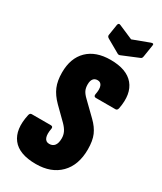

<svg xmlns="http://www.w3.org/2000/svg" viewBox="-212 -921 845 1003"><g transform="rotate(30 210.5 -420.0)"><path d="M184 6Q83 6 42 -46.5Q1 -99 22 -195Q25 -209 36 -209H151Q165 -209 163 -195Q156 -159 163.5 -139.5Q171 -120 192 -120Q213 -120 224 -134.5Q235 -149 235 -178Q235 -198 226.5 -215.5Q218 -233 199 -252L128 -322Q94 -356 79 -391.5Q64 -427 64 -477Q64 -564 113.5 -612.5Q163 -661 252 -661Q349 -661 391.5 -610Q434 -559 416 -465Q413 -450 402 -450H284Q270 -450 272 -465Q279 -499 272 -517Q265 -535 246 -535Q229 -535 220 -523.5Q211 -512 211 -490Q211 -468 218.5 -453Q226 -438 244 -421L321 -346Q353 -315 367.5 -281.5Q382 -248 382 -196Q382 -101 329 -47.5Q276 6 184 6ZM389 -844Q406 -850 403 -835L392 -765Q391 -758 389 -754Q387 -750 382 -748L283 -707Q274 -703 267 -707L188 -752Q175 -759 178 -771L188 -835Q191 -850 204 -844L290 -807Z"/></g></svg>

Font: Sofia Sans Extra Condensed Black
Style: Italic
Weight: 900
Italic angle: -9°
Version: Version 4.100